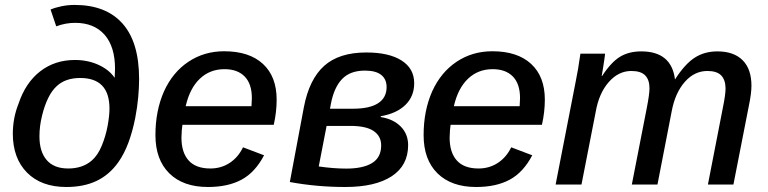

<svg xmlns="http://www.w3.org/2000/svg" viewBox="-20 -745 3098 775"><path d="M248 9.8Q146.5 9.8 89.1 -48.3Q31.7 -106.4 31.7 -206.1Q32.2 -270 54.7 -326.2Q83 -411.1 142.1 -457Q201.2 -502.9 282.7 -502.9Q334.5 -502.9 377.7 -483.2Q420.9 -463.4 442.9 -430.7L444.3 -467.3Q444.3 -556.6 402.1 -604.7Q359.9 -652.8 283.2 -652.8Q244.6 -652.8 207 -638.7L184.1 -706.5Q203.6 -714.8 229.2 -720Q254.9 -725.1 281.2 -725.1Q407.7 -725.1 474.6 -649.9Q541.5 -574.7 541.5 -426.3Q541.5 -391.1 537.8 -351.8Q534.2 -312.5 525.9 -269Q515.1 -214.4 498.3 -169.2Q481.4 -124 458 -90.8Q421.9 -39.6 370.1 -14.9Q318.4 9.8 248 9.8ZM255.4 -64.9Q313 -64.9 350.1 -96.7Q374.5 -117.7 390.6 -156.5Q406.7 -195.3 414.3 -236.6Q421.9 -277.8 421.9 -306.6Q421.9 -430.2 303.7 -430.2Q244.6 -430.2 209.5 -397.9Q189 -379.4 174.1 -348.4Q159.2 -317.4 149.9 -278.8Q139.2 -236.3 139.2 -194.8Q139.2 -132.8 168.5 -98.9Q197.8 -64.9 255.4 -64.9Z M716.3 -241.2Q713.4 -224.6 712.4 -189.9Q712.4 -129.4 741.5 -97.2Q770.5 -64.9 829.1 -64.9Q872.6 -64.9 907 -87.4Q941.4 -109.9 960.9 -150.4L1045.9 -118.2Q1009.8 -49.3 955.1 -19.8Q900.4 9.8 819.3 9.8Q719.2 9.8 663.3 -45.4Q607.4 -100.6 607.4 -199.7Q607.4 -298.3 642.1 -376.5Q677.2 -453.6 740.7 -495.8Q804.2 -538.1 884.8 -538.1Q985.8 -538.1 1041.3 -487.1Q1096.7 -436 1096.7 -342.8Q1096.7 -293 1085 -241.2ZM729.5 -316.4H995.1L996.6 -349.1Q996.6 -406.7 967.5 -436.3Q938.5 -465.8 886.2 -465.8Q827.1 -465.8 786.6 -427.2Q746.1 -388.7 729.5 -316.4Z M1651.9 -409.2Q1651.9 -356.4 1616.7 -321.8Q1581.5 -287.1 1517.1 -275.9L1516.6 -272.5Q1567.4 -264.6 1597.4 -234.4Q1627.4 -204.1 1627.4 -159.2Q1627.4 -77.1 1561.3 -33.7Q1495.1 9.8 1373.5 9.8Q1258.3 9.8 1149.9 -10.3L1206.5 -312Q1228 -424.8 1288.3 -479Q1348.6 -533.2 1458.5 -533.2Q1550.3 -533.2 1601.1 -500.7Q1651.9 -468.3 1651.9 -409.2ZM1404.8 -306.2Q1472.2 -306.2 1506.3 -328.4Q1540.5 -350.6 1540.5 -393.6Q1540.5 -425.3 1518.8 -442.6Q1497.1 -460 1453.1 -460Q1393.6 -460 1361.1 -426.3Q1328.6 -392.6 1315.9 -327.1L1312 -306.2ZM1266.6 -73.2Q1326.2 -64.5 1377.9 -64.5Q1445.3 -64.5 1481.9 -86.9Q1518.6 -109.4 1518.6 -158.2Q1518.6 -195.3 1488.3 -216.1Q1458 -236.8 1394 -236.8H1298.3Z M1798.8 -241.2Q1795.9 -224.6 1794.9 -189.9Q1794.9 -129.4 1824 -97.2Q1853 -64.9 1911.6 -64.9Q1955.1 -64.9 1989.5 -87.4Q2023.9 -109.9 2043.5 -150.4L2128.4 -118.2Q2092.3 -49.3 2037.6 -19.8Q1982.9 9.8 1901.9 9.8Q1801.8 9.8 1745.8 -45.4Q1689.9 -100.6 1689.9 -199.7Q1689.9 -298.3 1724.6 -376.5Q1759.8 -453.6 1823.2 -495.8Q1886.7 -538.1 1967.3 -538.1Q2068.4 -538.1 2123.8 -487.1Q2179.2 -436 2179.2 -342.8Q2179.2 -293 2167.5 -241.2ZM1812 -316.4H2077.6L2079.1 -349.1Q2079.1 -406.7 2050 -436.3Q2021 -465.8 1968.8 -465.8Q1909.7 -465.8 1869.1 -427.2Q1828.6 -388.7 1812 -316.4Z M2530.3 0 2590.8 -309.6Q2601.6 -364.7 2601.6 -388.7Q2601.6 -422.9 2584.2 -440.7Q2566.9 -458.5 2528.3 -458.5Q2476.6 -458.5 2437.3 -413.8Q2397.9 -369.1 2384.8 -294.9L2327.1 0H2222.7L2303.7 -415.5Q2313.5 -461.9 2322.8 -528.3H2422.4Q2422.4 -524.9 2419.9 -508.1Q2417.5 -491.2 2414.3 -471.4Q2411.1 -451.7 2408.7 -438H2410.2Q2446.8 -494.1 2482.7 -515.9Q2518.6 -537.6 2568.4 -537.6Q2690.4 -537.6 2704.6 -424.3Q2744.6 -486.8 2784.2 -512.2Q2823.7 -537.6 2875.5 -537.6Q2941.9 -537.6 2977.5 -502Q3013.2 -466.3 3013.2 -398.9Q3013.2 -368.2 3002.9 -318.8L2940.4 0H2837.4L2897.5 -308.6Q2908.7 -362.8 2908.7 -388.7Q2908.2 -422.9 2890.9 -440.7Q2873.5 -458.5 2835.4 -458.5Q2782.7 -458.5 2743.9 -414.1Q2705.1 -369.6 2691.4 -296.4L2633.8 0Z"/></svg>

Font: Arimo Medium
Style: Italic
Weight: 500
Italic angle: -12°
Designer: Steve Matteson
Foundry: Monotype Imaging Inc.
Version: Version 1.33